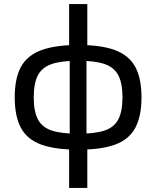

<svg xmlns="http://www.w3.org/2000/svg" viewBox="-20 -720 765 939"><path d="M363 -500Q476 -500 543.5 -474.5Q611 -449 641.5 -393Q672 -337 672 -244Q672 -151 641.5 -94.5Q611 -38 543.5 -13Q476 12 363 12Q250 12 181.5 -13Q113 -38 82.5 -94.5Q52 -151 52 -244Q52 -337 82.5 -393Q113 -449 181.5 -474.5Q250 -500 363 -500ZM362 -423Q281 -423 233.5 -407Q186 -391 165.5 -352Q145 -313 145 -244Q145 -175 165.5 -136Q186 -97 233.5 -81.5Q281 -66 362 -66Q444 -66 491 -81.5Q538 -97 558.5 -136Q579 -175 579 -244Q579 -313 558.5 -352Q538 -391 491 -407Q444 -423 362 -423ZM407 -700V-485L403 -464V-35L407 -10V199H318V-10L321 -35V-463L318 -485V-700Z"/></svg>

Font: Exo 2 Medium
Style: Regular
Weight: 500
Designer: Natanael Gama
Foundry: Natanael Gama
Version: Version 2.010